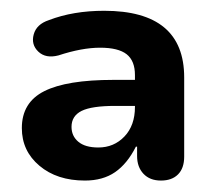

<svg xmlns="http://www.w3.org/2000/svg" viewBox="-20 -735 384 349"><path d="M19.7 -502.2Q19.7 -548.8 60.5 -569.3Q101.2 -589.8 186.2 -589.8H235.2V-542.5H189.4Q146.7 -542.5 128.3 -533.4Q110 -524.2 110 -504.4Q110 -487.8 122.3 -477.4Q134.7 -466.9 158.7 -466.9Q187.2 -466.9 206.3 -487Q225.3 -507 225.3 -540.6V-598.6Q225.3 -624.5 210.2 -636.4Q195 -648.3 162 -648.3Q128.9 -648.3 86.3 -634.3Q63.2 -628.3 49.7 -641.1Q36.2 -654 41.3 -672.5Q46.4 -691 68.8 -698.4Q113 -715.4 169.4 -715.4Q314.8 -715.4 314.8 -594.2V-450.3Q314.8 -429.2 303.6 -418Q292.5 -406.8 272.5 -406.8Q252.4 -406.8 240.8 -419.1Q229.2 -431.4 229.2 -451.3V-468.4H227Q211.4 -437.4 189.2 -422.1Q167 -406.8 134.4 -406.8Q83.6 -406.8 51.7 -433.7Q19.7 -460.6 19.7 -502.2Z"/></svg>

Font: SN Pro Thin
Style: Regular
Weight: 200
Designer: Tobias Whetton
Foundry: Supernotes
Version: Version 1.003;Glyphs 3.3 (3324)